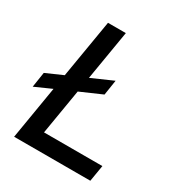

<svg xmlns="http://www.w3.org/2000/svg" viewBox="-167 -812 859 923"><g transform="rotate(30 262.5 -350.0)"><path d="M47 0 96 -294 4 -253 17 -337 110 -378 164 -700H263L217 -425L335 -477L322 -393L203 -341L161 -90H485L470 0Z"/></g></svg>

Font: Figtree Medium
Style: Italic
Weight: 500
Italic angle: -9.5°
Foundry: Erik Kennedy
Version: Version 2.001; ttfautohint (v1.8.4.7-5d5b);gftools[0.9.27]